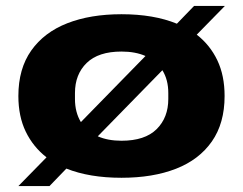

<svg xmlns="http://www.w3.org/2000/svg" viewBox="-20 -588 821 648"><path d="M42 40 137 -57Q92 -92 67 -143.5Q42 -195 42 -264Q42 -356 85.5 -417.5Q129 -479 207 -509.5Q285 -540 390 -540Q499 -540 577 -508L635 -568H739L644 -471Q689 -436 713.5 -384.5Q738 -333 738 -264Q738 -172 695 -110.5Q652 -49 574 -18.5Q496 12 390 12Q282 12 204 -19L147 40ZM233 -254Q233 -209 253 -176L471 -399Q437 -414 390 -414Q312 -414 272.5 -375.5Q233 -337 233 -274ZM390 -113Q469 -113 508.5 -152Q548 -191 548 -254V-274Q548 -319 528 -351L310 -128Q344 -113 390 -113Z"/></svg>

Font: Archivo Expanded ExtraBold
Style: Regular
Weight: 800
Width: 7
Designer: Hector Gatti
Foundry: Omnibus-Type
Version: Version 2.001; ttfautohint (v1.8.3)